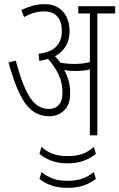

<svg xmlns="http://www.w3.org/2000/svg" viewBox="-20 -652 575 925"><path d="M318 -204Q318 -146 288 -119Q258 -92 218 -92Q173 -92 138.5 -116.5Q104 -141 76 -197.5Q48 -254 21 -351L56 -360Q89 -236 125 -181.5Q161 -127 215 -127Q245 -127 263 -146Q281 -165 281 -207Q281 -256 260.5 -296.5Q240 -337 211 -368Q192 -362 169 -359L166 -393Q225 -400 251.5 -428.5Q278 -457 278 -502Q278 -547 256.5 -572Q235 -597 191 -597Q146 -597 96 -570L83 -604Q111 -617 137.5 -624.5Q164 -632 195 -632Q250 -632 282.5 -597Q315 -562 315 -501Q315 -459 296.5 -429Q278 -399 245 -381Q260 -366 271 -350Q288 -347 305 -345.5Q322 -344 338 -344Q358 -344 376.5 -346Q395 -348 413 -353V-587H357V-622H535V-587H449V0H413V-318Q396 -313 378 -311.5Q360 -310 344 -310Q330 -310 316 -311Q302 -312 289 -315Q318 -265 318 -204ZM306 135Q261 135 227 122Q193 109 170 89L180 56Q205 78 234 89Q263 100 306 100Q348 100 377 89.5Q406 79 432 56L442 89Q419 109 384.5 122Q350 135 306 135ZM306 253Q260 253 226.5 241Q193 229 170 210L180 177Q204 197 233.5 208Q263 219 306 219Q348 219 377 208.5Q406 198 432 177L442 210Q418 229 384.5 241Q351 253 306 253Z"/></svg>

Font: Noto Sans Devanagari ExtraCondensed ExtraLight
Style: Regular
Weight: 200
Width: 2
Designer: Jelle Bosma - Monotype Design Team
Foundry: Monotype Imaging Inc.
Version: Version 2.004; ttfautohint (v1.8.4.7-5d5b)